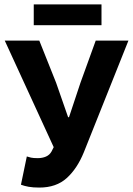

<svg xmlns="http://www.w3.org/2000/svg" viewBox="-20 -835 600 867"><path d="M157.6 12Q129.2 12 109.2 8.4Q89.2 4.7 74.6 -0.9L101.1 -128.5Q109.9 -125.5 120.1 -123.2Q130.4 -120.9 150.3 -120.9Q171.5 -120.9 187.8 -128.1Q204.1 -135.3 212.7 -150.9L222.5 -170.5L1.4 -651.8H157.4L233.3 -461.5L287.6 -305.7H291.6L343.4 -461.5L412.3 -651.8H560L358.8 -147.9Q328.9 -74 281.5 -31Q234.1 12 157.6 12ZM132.4 -721.3V-815.2H438.3V-721.3Z"/></svg>

Font: Source Sans 3 VF
Style: Regular
Weight: 200
Designer: Paul D. Hunt
Foundry: Adobe
Version: Version 3.046;hotconv 1.0.118;makeotfexe 2.5.65603